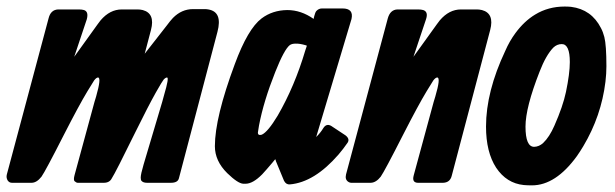

<svg xmlns="http://www.w3.org/2000/svg" viewBox="-32 -556 1871 584"><path d="M193.8 -383.3 265.1 -482.4Q268.6 -487.3 273.9 -494.1Q302.2 -527.3 338.4 -527.3H386.2Q394.5 -527.3 402.3 -525.4Q440.4 -515.1 427.2 -464.8L408.2 -392.6L476.1 -479.5Q485.4 -492.2 494.1 -501.5Q520.5 -528.3 555.2 -528.3H591.3Q596.2 -528.3 601.6 -527.3Q645.5 -520 629.4 -459L512.2 -13.7Q508.8 0 487.8 0H415.5Q403.8 0 398.9 -5.4Q396 -7.8 396 -15.6Q396 -25.9 404.8 -55.7Q404.8 -55.7 461.4 -246.1Q464.8 -257.8 467.3 -267.6Q482.9 -320.3 476.1 -320.3Q471.7 -320.3 465.8 -314Q461.9 -309.6 441.9 -274.4Q419.4 -234.4 379.4 -153.3Q319.3 -30.8 308.1 -13.7Q301.3 0 283.7 0H204.6Q200.2 0 194.8 -4.9Q190.9 -8.8 194.8 -23.4L255.4 -246.1Q255.4 -246.1 260.3 -262.2Q276.9 -320.3 266.1 -320.3Q261.2 -320.3 254.4 -311.5Q253.9 -311 233.9 -278.3Q208.5 -236.3 162.6 -146.5Q106 -35.2 94.2 -18.6Q79.6 0 64 0H4.4Q-3.9 0 -8.8 -7.3Q-13.7 -15.6 -11.2 -25.4L115.7 -500Q122.1 -526.4 145 -527.3H207.5Q217.3 -527.3 223.6 -525.4Q238.3 -520.5 231.9 -497.1Z M806.6 -67.4H807.1L805.2 -71.8L795.9 -60.5Q778.3 -39.6 765.6 -25.9Q737.3 2.9 714.8 2.9H708Q691.4 2 659.2 -29.3Q621.6 -66.4 621.6 -111.3Q621.6 -198.2 682.1 -360.8Q721.7 -468.3 763.7 -500Q796.9 -524.9 841.8 -525.4Q883.8 -525.4 921.9 -498.5L923.8 -506.8Q926.8 -518.6 930.2 -522.5Q937.5 -530.3 947.3 -530.3H1009.8Q1044.4 -530.3 1037.1 -498L929.7 -139.2Q943.4 -152.8 951.2 -166Q960.9 -181.6 975.6 -172.9L1018.6 -144.5Q1032.7 -133.8 1025.4 -122.1Q1012.2 -103 997.6 -85.9Q924.3 -1.5 849.6 4.9Q838.4 5.9 832 -5.9ZM901.4 -417Q899.4 -417.5 897.5 -418.5Q879.4 -423.8 867.2 -423.3Q856 -423.3 849.6 -418.9Q832.5 -405.8 805.2 -336.9Q770 -248.5 755.9 -174.8Q752.9 -158.2 752.4 -152.8Q752.4 -145.5 758.3 -145.5Q761.7 -145.5 764.6 -146.5Q782.7 -154.8 812.5 -204.1Q864.3 -293.5 896.5 -402.3Z M1225.6 -383.3 1296.9 -482.4Q1300.3 -487.3 1305.7 -494.1Q1334 -527.3 1370.1 -527.3H1418Q1426.3 -527.3 1434.1 -525.4Q1472.2 -515.1 1459 -464.8L1341.8 -20.5Q1336.4 -0.5 1315.4 0H1239.7Q1231.4 0 1227.5 -4.4Q1222.7 -9.8 1226.6 -23.4L1287.1 -246.1Q1287.1 -246.6 1292 -262.2Q1309.1 -320.3 1297.9 -320.3Q1293 -320.3 1286.1 -311.5Q1285.6 -311 1265.6 -278.3Q1240.2 -236.3 1194.3 -146.5Q1137.7 -35.2 1126 -18.6Q1111.8 -0.5 1095.7 0H1036.1Q1032.2 0 1028.3 -2.4Q1016.6 -9.3 1020.5 -25.4L1147.5 -500Q1154.8 -526.4 1176.8 -527.3H1239.3Q1249 -527.3 1255.4 -525.4Q1271.5 -520 1263.7 -497.1Z M1689.5 -276.4Q1701.2 -332.5 1701.2 -367.2Q1701.2 -421.9 1676.8 -421.9Q1662.1 -421.9 1650.9 -411.1Q1628.4 -387.7 1609.4 -338.4Q1566.4 -229 1566.4 -170.9Q1566.4 -109.4 1592.8 -109.4Q1607.9 -109.9 1620.1 -121.1Q1639.2 -139.2 1654.3 -173.8Q1680.2 -232.4 1689.5 -276.4ZM1504.9 -401.4Q1517.6 -430.7 1535.6 -455.1Q1562.5 -491.7 1595.7 -511.7Q1635.7 -536.1 1685.5 -536.1Q1695.8 -536.1 1705.1 -535.2Q1767.1 -527.3 1795.9 -470.7Q1802.2 -459 1806.2 -443.4Q1812.5 -418.5 1812.5 -354.5Q1812.5 -332 1809.6 -307.6Q1796.9 -203.1 1742.2 -111.3Q1732.9 -95.7 1722.7 -81.1Q1658.2 7.8 1585.9 7.8Q1571.3 7.8 1561 6.8Q1508.8 1.5 1477.1 -45.9Q1446.3 -93.3 1446.3 -170.9Q1446.3 -277.3 1504.9 -401.4Z"/></svg>

Font: Allan
Style: Bold
Weight: 700
Version: Version 1.005